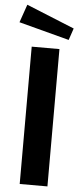

<svg xmlns="http://www.w3.org/2000/svg" viewBox="-62 -973 432 1007"><g transform="rotate(5 154.0 -470.0)"><path d="M40 -940 7 -845 272 -775 293 -837ZM82 -723V0H228V-723Z"/></g></svg>

Font: United Sans
Style: Bold
Weight: 700
Designer: Pablo Impallari, Rodrigo Fuenzalida (Modified by Dan O. Williams)
Version: Version 1.000;PS 001.000;hotconv 1.0.88;makeotf.lib2.5.64775